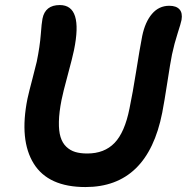

<svg xmlns="http://www.w3.org/2000/svg" viewBox="-20 -758 747 768"><path d="M321.8 -9.8Q173.3 -9.8 115 -103.5Q56.6 -197.3 89.8 -362.8Q96.2 -392.1 109.9 -443.6Q123.5 -495.1 127 -511.2Q139.6 -573.2 143.1 -619.9Q146.5 -666.5 149.9 -683.1Q160.6 -737.8 219.2 -737.8Q313 -737.8 275.9 -557.1Q270 -528.3 251 -458Q231.9 -387.7 226.1 -357.9Q216.3 -308.6 215.6 -271.2Q214.8 -233.9 222.2 -210Q229.5 -186 245.1 -171.1Q260.7 -156.2 281 -150.1Q301.3 -144 329.1 -144Q397.5 -144 438.2 -186.3Q479 -228.5 498 -324.2Q510.7 -384.8 524.7 -473.1Q538.6 -561.5 548.8 -613.8Q560.5 -670.4 588.1 -702.6Q615.7 -734.9 657.2 -734.9Q685.1 -734.9 698 -720.5Q710.9 -706.1 706.1 -678.2Q703.6 -665 690.4 -624.3Q677.2 -583.5 668 -540Q661.1 -505.9 649.2 -427.7Q637.2 -349.6 628.9 -307.1Q570.3 -9.8 321.8 -9.8Z"/></svg>

Font: Shantell Sans Bouncy
Style: Italic
Weight: 600
Italic angle: -11.31°
Designer: Stephen Nixon, Anya Danilova, Shantell Martin
Foundry: Arrow Type
Version: Version 1.006;[9816181b4]